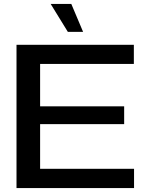

<svg xmlns="http://www.w3.org/2000/svg" viewBox="-20 -957 732 977"><path d="M64 0V-729H661.1V-631.8H184.1V-416H611.8V-325.2H184.1V-98.1H662.1V0ZM237.8 -937H342.8L402.8 -794.9H325.2Z"/></svg>

Font: Lumene Sans Expanded Medium
Style: Regular
Weight: 500
Width: 7
Designer: Deni Anggara
Version: Version 1.003;Glyphs 3.1.2 (3151)